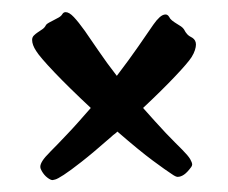

<svg xmlns="http://www.w3.org/2000/svg" viewBox="-20 -471 382 321"><path d="M301.8 -407.7Q307.6 -403.8 307.6 -396.5Q307.6 -392.6 305.9 -387.2Q304.2 -381.8 300.3 -375.5Q294.4 -366.2 272.9 -343.5Q251.5 -320.8 219.2 -290.5Q229 -279.3 238.8 -268.6Q248.5 -257.8 257.3 -248.5Q266.1 -239.3 273.2 -232.2Q280.3 -225.1 284.7 -220.7Q294.4 -210.9 297.9 -205.1Q301.3 -199.2 301.3 -195.8Q301.3 -194.8 300.8 -193.8Q300.3 -192.9 299.8 -191.9Q293 -182.6 287.6 -179Q282.2 -175.3 276.9 -175.3Q273.9 -175.3 267.6 -179.7Q257.8 -186 235.6 -202.4Q213.4 -218.8 176.3 -251Q173.8 -248.5 171.4 -246.8Q168.9 -245.1 166.5 -242.7Q135.3 -215.3 116.2 -200.4Q97.2 -185.5 86.7 -178.7Q76.2 -171.9 72.3 -170.9Q68.4 -169.9 67.9 -169.9Q64.5 -169.9 59.1 -174.1Q53.7 -178.2 49.8 -185.1Q47.4 -189 47.4 -192.4Q47.4 -196.3 51 -202.1Q54.7 -208 64.5 -217.8Q68.8 -222.2 76.2 -229.7Q83.5 -237.3 92.5 -246.8Q101.6 -256.3 111.6 -267.6Q121.6 -278.8 131.8 -290.5Q95.2 -324.7 70.8 -350.3Q46.4 -376 40.5 -385.7Q33.7 -396 33.7 -404.3Q33.7 -408.7 36.6 -411.6Q39.6 -414.6 43.2 -417Q46.9 -419.4 50.8 -422.1Q54.7 -424.8 56.6 -428.7Q58.1 -431.2 61.8 -433.1Q65.4 -435.1 69.8 -437.3Q74.2 -439.5 78.4 -441.9Q82.5 -444.3 84.5 -447.8Q86.4 -450.7 89.8 -450.7Q95.7 -450.7 103.5 -442.4Q111.3 -434.1 121.6 -419.7Q131.8 -405.3 145 -385.7Q158.2 -366.2 175.3 -344.2Q195.8 -371.1 211.2 -393.3Q226.6 -415.5 236.3 -429.7Q241.7 -437.5 246.8 -442.1Q252 -446.8 256.8 -446.8Q260.3 -446.8 262.7 -442.9Q264.2 -439.5 267.6 -436.8Q271 -434.1 275.1 -431.6Q279.3 -429.2 282.7 -426.8Q286.1 -424.3 287.6 -421.9Q290 -417 293 -413.8Q295.9 -410.6 301.8 -407.7Z"/></svg>

Font: Engagement
Style: Regular
Weight: 400
Designer: Astigmatic (AOETI)
Foundry: Astigmatic (AOETI)
Version: Version 1.000